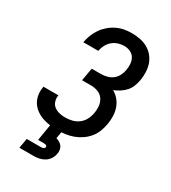

<svg xmlns="http://www.w3.org/2000/svg" viewBox="-228 -856 1056 1189"><g transform="rotate(30 300.0 -261.5)"><path d="M259 8Q230 8 202.5 4.5Q175 1 149.5 -7.5Q124 -16 102 -31.5Q80 -47 65.5 -69Q51 -91 46 -118.5Q41 -146 46 -174Q46 -176 46.5 -178Q47 -180 47 -182H154Q154 -181 153.5 -180Q153 -179 153 -178Q151 -164 153.5 -150Q156 -136 162.5 -124.5Q169 -113 180 -105Q191 -97 203.5 -92.5Q216 -88 230 -86Q244 -84 259 -84Q283 -84 307.5 -90Q332 -96 352.5 -111.5Q373 -127 385 -150Q397 -173 401 -197Q406 -223 403.5 -249.5Q401 -276 387 -296.5Q373 -317 349.5 -326.5Q326 -336 299 -336H234L250 -428H315Q336 -428 358 -433.5Q380 -439 398 -453Q416 -467 426.5 -488Q437 -509 440 -530Q444 -552 442 -574.5Q440 -597 429 -615Q418 -633 398 -642Q378 -651 355 -651Q334 -651 312 -644Q290 -637 272.5 -622Q255 -607 244.5 -586.5Q234 -566 230 -544H123Q128 -571 138 -597Q148 -623 164 -646.5Q180 -670 202 -689Q224 -708 249.5 -720.5Q275 -733 302 -738Q329 -743 355 -743Q385 -743 414.5 -737.5Q444 -732 468.5 -718.5Q493 -705 511.5 -683.5Q530 -662 539.5 -635.5Q549 -609 550.5 -579Q552 -549 547 -519Q543 -496 534.5 -473.5Q526 -451 510.5 -433Q495 -415 474 -401.5Q453 -388 431 -379Q455 -366 473 -344.5Q491 -323 500.5 -296.5Q510 -270 511 -240.5Q512 -211 507 -182Q502 -154 492 -127Q482 -100 463.5 -77Q445 -54 420.5 -37Q396 -20 369 -10Q342 0 314 4Q286 8 259 8ZM107 220 119 150H219Q223 150 227.5 149.5Q232 149 236 147.5Q240 146 243.5 142.5Q247 139 247 135Q248 131 245.5 127.5Q243 124 239.5 122.5Q236 121 232 120.5Q228 120 224 120H183L203 0H285L276 54Q289 58 300.5 64.5Q312 71 320 82Q328 93 330 107Q332 121 329 135Q326 154 314.5 172Q303 190 285 201Q267 212 247 216Q227 220 207 220Z"/></g></svg>

Font: Iosevka Curly SmBdExObl
Style: Regular
Weight: 600
Width: 7
Italic angle: -9°
Monospace: yes
Designer: Belleve Invis
Foundry: Belleve Invis
Version: Version 11.1.0; ttfautohint (v1.8.3)